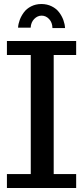

<svg xmlns="http://www.w3.org/2000/svg" viewBox="-20 -940 415 960"><path d="M14.6 0ZM248.5 -69.8H360.8V0H14.6V-69.8H133.8V-665H14.6V-734.9H360.8V-665H248.5ZM70.3 -801.8Q71.3 -820.3 78.6 -840.1Q85.9 -859.9 99.4 -878.2Q112.8 -896.5 135.7 -908.2Q158.7 -919.9 187 -919.9Q215.3 -919.9 238.5 -908.4Q261.7 -897 275.6 -878.4Q289.6 -859.9 296.9 -839.6Q304.2 -819.3 305.2 -799.8H242.2Q241.7 -827.6 225.6 -844.7Q209.5 -861.8 188 -861.8Q167.5 -861.8 151.1 -845.2Q134.8 -828.6 133.3 -801.8Z"/></svg>

Font: Trocchi
Style: Regular
Weight: 400
Designer: vernon adams
Version: Version 1.0; ttfautohint (v0.8) -l 6 -r 50 -G 100